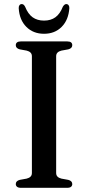

<svg xmlns="http://www.w3.org/2000/svg" viewBox="-20 -898 421 918"><path d="M248.5 -71Q248.5 -60 255 -53.5Q261.5 -47 273.5 -44L306.5 -38Q325.5 -33 325.5 -18Q325.5 -10 319.8 -5Q314 0 301 0H80Q67.5 0 61.5 -5Q55.5 -10 55.5 -18Q55.5 -33 74.5 -38L107.5 -44Q119.5 -47 126 -53.5Q132.5 -60 132.5 -71V-629Q132.5 -640 126 -646.5Q119.5 -653 107.5 -656L74.5 -662Q55.5 -667 55.5 -682Q55.5 -690.5 61.5 -695.2Q67.5 -700 80 -700H301Q314 -700 319.8 -695.2Q325.5 -690.5 325.5 -682Q325.5 -667 306.5 -662L273.5 -656Q261.5 -653 255 -646.5Q248.5 -640 248.5 -629ZM190.5 -799.5Q223 -799.5 245 -815.5Q267 -831.5 280.5 -866Q284.5 -872.5 288.5 -875.5Q292.5 -878.5 296.5 -878.5Q304 -878.5 308 -873Q312 -867.5 311.5 -858.5Q307.5 -802.5 274.8 -769.5Q242 -736.5 190.5 -736.5Q139 -736.5 106 -769.5Q73 -802.5 69.5 -858.5Q69 -867.5 73 -873Q77 -878.5 84 -878.5Q89 -878.5 92.8 -875.5Q96.5 -872.5 100 -866Q114 -831 136.2 -815.2Q158.5 -799.5 190.5 -799.5Z"/></svg>

Font: Fraunces
Style: Regular
Weight: 400
Version: Version 1.000;[b76b70a41]